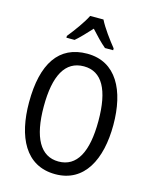

<svg xmlns="http://www.w3.org/2000/svg" viewBox="-137 -1031 894 1130"><g transform="rotate(15 309.5 -466.5)"><path d="M350 -943H269C248 -900 204 -840 167 -794V-783H217C244 -806 277 -841 309 -876C341 -841 372 -808 402 -783H452V-794C418 -836 372 -898 350 -943ZM567 -358C567 -568 488 -724 311 -724C139 -724 53 -596 53 -359C53 -151 128 10 311 10C488 10 567 -148 567 -358ZM143 -358C143 -546 197 -647 311 -647C422 -647 476 -547 476 -358C476 -168 421 -67 310 -67C199 -67 143 -170 143 -358Z"/></g></svg>

Font: Noto Sans Devanagari UI Condensed
Style: Regular
Weight: 400
Width: 3
Designer: Jelle Bosma - Monotype Design Team
Foundry: Monotype Imaging Inc.
Version: Version 2.004